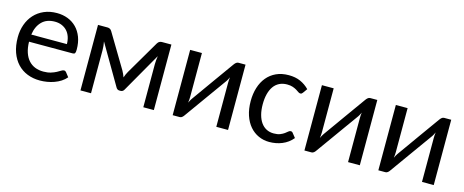

<svg xmlns="http://www.w3.org/2000/svg" viewBox="-33 -917 3279 1356"><g transform="rotate(15 1606.0 -239.0)"><path d="M36.6 0ZM261.2 -484.9Q304.2 -484.9 340.8 -470.7Q377.4 -456.5 404.3 -429.2Q431.2 -401.9 446.3 -362.3Q461.4 -322.8 461.4 -271.5Q461.4 -251.5 457 -244.9Q452.6 -238.3 440.9 -238.3H121.6Q122.6 -193.4 133.8 -159.9Q145 -126.5 164.8 -104.5Q184.6 -82.5 211.9 -71.5Q239.3 -60.5 272.9 -60.5Q304.2 -60.5 327.1 -67.6Q350.1 -74.7 366.5 -83.5Q382.8 -92.3 394 -99.4Q405.3 -106.4 413.6 -106.4Q418.9 -106.4 422.9 -104.2Q426.8 -102.1 429.7 -98.1L454.1 -66.9Q438 -47.9 416.3 -33.9Q394.5 -20 369.6 -11Q344.7 -2 318.1 2.4Q291.5 6.8 265.6 6.8Q215.8 6.8 173.8 -9.8Q131.8 -26.4 101.3 -58.8Q70.8 -91.3 53.7 -138.9Q36.6 -186.5 36.6 -248.5Q36.6 -298.3 52 -341.6Q67.4 -384.8 96.4 -416.7Q125.5 -448.7 167.2 -466.8Q209 -484.9 261.2 -484.9ZM262.7 -422.4Q202.6 -422.4 167.7 -387.2Q132.8 -352.1 124 -291H384.3Q384.3 -319.8 376 -344Q367.7 -368.2 352.1 -385.5Q336.4 -402.8 313.7 -412.6Q291 -422.4 262.7 -422.4Z M811 -212.9Q816.9 -202.6 822 -190.9Q827.1 -179.2 831.5 -167.5Q835.4 -179.7 840.6 -191.4Q845.7 -203.1 851.6 -212.9L996.6 -460Q1003.4 -471.2 1012 -475.1Q1020.5 -479 1029.3 -479H1098.1V0H1021V-314.9Q1021 -327.6 1022.5 -344.2Q1023.9 -360.8 1026.4 -375L861.3 -86.4Q857.4 -79.1 851.1 -74.7Q844.7 -70.3 836.4 -70.3H826.7Q818.4 -70.3 812.3 -74.7Q806.2 -79.1 802.2 -86.4L632.3 -377.4Q635.3 -362.8 637 -345.7Q638.7 -328.6 638.7 -314.9V0H561.5V-479H630.9Q639.6 -479 648.2 -475.1Q656.7 -471.2 663.1 -460L811 -212.9Z M1235.8 0.5V-477.1H1321.8V-154.8Q1321.8 -145.5 1320.8 -134.8Q1319.8 -124 1318.4 -113.3Q1322.3 -122.6 1326.9 -130.4Q1331.5 -138.2 1335.9 -145Q1336.4 -146 1346.4 -159.9Q1356.4 -173.8 1372.1 -195.8Q1387.7 -217.8 1407.7 -245.8Q1427.7 -273.9 1448.2 -302.7Q1496.6 -370.6 1558.1 -456.1Q1563.5 -463.9 1571.3 -470.7Q1579.1 -477.5 1588.9 -477.5H1640.6V0H1554.7V-322.3Q1554.7 -331.1 1555.4 -341.6Q1556.2 -352.1 1557.6 -362.8Q1553.7 -353.5 1549.3 -345.9Q1544.9 -338.4 1541 -332Q1540 -331.1 1530.3 -317.1Q1520.5 -303.2 1504.6 -281.2Q1488.8 -259.3 1468.8 -231.4Q1448.7 -203.6 1428.2 -174.8Q1379.9 -106.9 1318.4 -21.5Q1313.5 -13.7 1305.4 -6.6Q1297.4 0.5 1287.6 0.5Z M1742.2 0ZM2084 -391.6Q2080.1 -386.2 2076.4 -383.5Q2072.8 -380.9 2065.9 -380.9Q2058.6 -380.9 2050.8 -386.7Q2043 -392.6 2031.2 -399.7Q2019.5 -406.7 2002.7 -412.6Q1985.8 -418.5 1961.4 -418.5Q1929.2 -418.5 1904.5 -406Q1879.9 -393.6 1863.5 -370.4Q1847.2 -347.2 1838.6 -314Q1830.1 -280.8 1830.1 -239.3Q1830.1 -196.3 1839.1 -162.8Q1848.1 -129.4 1864.7 -106.4Q1881.3 -83.5 1904.8 -71.5Q1928.2 -59.6 1957.5 -59.6Q1985.8 -59.6 2003.9 -66.9Q2022 -74.2 2034.2 -83Q2046.4 -91.8 2054.4 -99.1Q2062.5 -106.4 2071.3 -106.4Q2081.1 -106.4 2086.9 -98.1L2111.8 -66.9Q2096.2 -47.9 2077.1 -33.9Q2058.1 -20 2036.1 -11Q2014.2 -2 1990.5 2.4Q1966.8 6.8 1942.4 6.8Q1900.4 6.8 1863.8 -9.8Q1827.1 -26.4 1800 -57.9Q1772.9 -89.4 1757.6 -135Q1742.2 -180.7 1742.2 -239.3Q1742.2 -292.5 1756.3 -337.6Q1770.5 -382.8 1797.6 -415.5Q1824.7 -448.2 1864.5 -466.6Q1904.3 -484.9 1956.1 -484.9Q2004.9 -484.9 2041.5 -468.5Q2078.1 -452.1 2106.4 -422.9Z M2199.2 0.5V-477.1H2285.2V-154.8Q2285.2 -145.5 2284.2 -134.8Q2283.2 -124 2281.7 -113.3Q2285.6 -122.6 2290.3 -130.4Q2294.9 -138.2 2299.3 -145Q2299.8 -146 2309.8 -159.9Q2319.8 -173.8 2335.4 -195.8Q2351.1 -217.8 2371.1 -245.8Q2391.1 -273.9 2411.6 -302.7Q2460 -370.6 2521.5 -456.1Q2526.9 -463.9 2534.7 -470.7Q2542.5 -477.5 2552.2 -477.5H2604V0H2518.1V-322.3Q2518.1 -331.1 2518.8 -341.6Q2519.5 -352.1 2521 -362.8Q2517.1 -353.5 2512.7 -345.9Q2508.3 -338.4 2504.4 -332Q2503.4 -331.1 2493.7 -317.1Q2483.9 -303.2 2468 -281.2Q2452.1 -259.3 2432.1 -231.4Q2412.1 -203.6 2391.6 -174.8Q2343.3 -106.9 2281.7 -21.5Q2276.9 -13.7 2268.8 -6.6Q2260.7 0.5 2251 0.5Z M2739.7 0.5V-477.1H2825.7V-154.8Q2825.7 -145.5 2824.7 -134.8Q2823.7 -124 2822.3 -113.3Q2826.2 -122.6 2830.8 -130.4Q2835.4 -138.2 2839.8 -145Q2840.3 -146 2850.3 -159.9Q2860.4 -173.8 2876 -195.8Q2891.6 -217.8 2911.6 -245.8Q2931.6 -273.9 2952.1 -302.7Q3000.5 -370.6 3062 -456.1Q3067.4 -463.9 3075.2 -470.7Q3083 -477.5 3092.8 -477.5H3144.5V0H3058.6V-322.3Q3058.6 -331.1 3059.3 -341.6Q3060.1 -352.1 3061.5 -362.8Q3057.6 -353.5 3053.2 -345.9Q3048.8 -338.4 3044.9 -332Q3043.9 -331.1 3034.2 -317.1Q3024.4 -303.2 3008.5 -281.2Q2992.7 -259.3 2972.7 -231.4Q2952.6 -203.6 2932.1 -174.8Q2883.8 -106.9 2822.3 -21.5Q2817.4 -13.7 2809.3 -6.6Q2801.3 0.5 2791.5 0.5Z"/></g></svg>

Font: Carlito
Style: Regular
Weight: 400
Designer: Lukasz Dziedzic
Foundry: tyPoland Lukasz Dziedzic
Version: Version 1.104